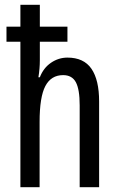

<svg xmlns="http://www.w3.org/2000/svg" viewBox="-20 -780 496 800"><path d="M146 -760V-669H261V-606H146V-529Q146 -494 140 -458H146Q161 -497 192.5 -518.5Q224 -540 261 -540Q329 -540 361 -493.5Q393 -447 393 -357V0H312V-341Q312 -408 296 -437.5Q280 -467 243 -467Q193 -467 169 -421.5Q145 -376 145 -272V0H65V-606H7V-669H65V-760Z"/></svg>

Font: Noto Sans Lao UI ExtCond
Style: Regular
Weight: 400
Width: 2
Designer: Monotype Design Team
Foundry: Monotype Imaging Inc.
Version: Version 2.000; ttfautohint (v1.8.4.7-5d5b)